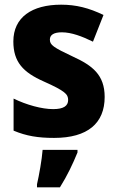

<svg xmlns="http://www.w3.org/2000/svg" viewBox="-20 -579 500 820"><path d="M427 -165C427 -259 375 -299 292 -337C207 -377 193 -387 193 -410C193 -430 210 -441 244 -441C285 -441 330 -424 377 -401L422 -515C360 -545 305 -559 241 -559C116 -559 37 -505 37 -402C37 -314 79 -270 167 -231C259 -190 271 -176 271 -152C271 -127 252 -113 207 -113C159 -113 93 -131 38 -158V-21C93 2 143 10 211 10C355 10 427 -53 427 -165ZM311 72V61H162C159 102 147 169 138 208V221H236C268 170 291 121 311 72Z"/></svg>

Font: Noto Sans Sinhala UI SemiCondensed ExtraBold
Style: Regular
Weight: 800
Width: 4
Designer: Jelle Bosma - Monotype Design Team
Foundry: Monotype Imaging Inc.
Version: Version 2.006